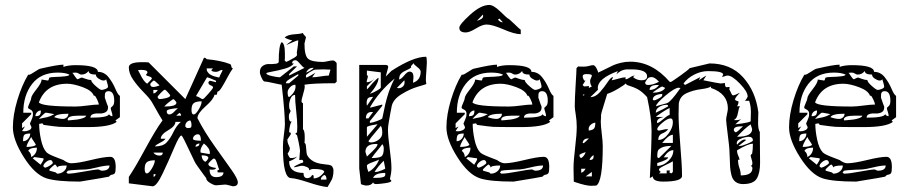

<svg xmlns="http://www.w3.org/2000/svg" viewBox="-20 -733 3667 775"><path d="M32 -219Q32 -269 50 -329Q68 -389 94 -432Q95 -431 96 -431Q102 -431 120.5 -443.5Q139 -456 144 -456Q213 -472 236 -472V-463Q256 -470 285 -470Q375 -470 375 -443Q401 -443 418 -421.5Q435 -400 445.5 -375Q456 -350 464 -346V-260L446 -247L451 -241Q424 -220 333 -220Q237 -220 220.5 -221Q204 -222 155 -229Q154 -235 149 -235Q148 -235 144 -234Q140 -233 138 -233Q138 -204 145.5 -169Q153 -134 168 -118Q176 -110 205 -99Q234 -88 236 -87Q254 -74 267 -74Q293 -74 346.5 -87Q400 -100 425 -100Q447 -100 447 -59Q447 -39 443.5 -34Q440 -29 432.5 -28Q425 -27 420 -20Q414 -18 303 0Q209 0 168 -13Q121 -28 76.5 -98Q32 -168 32 -219ZM180 -44Q202 -38 205 -37Q210 -32 211 -32Q226 -32 237.5 -41.5Q249 -51 249 -65Q211 -65 211 -56Q211 -59 207.5 -64Q204 -69 202 -69Q200 -69 189.5 -59.5Q179 -50 179 -47Q180 -45 180 -44ZM248 -37Q253 -32 254 -32Q274 -32 319 -40.5Q364 -49 378 -49L384 -46L390 -44Q422 -44 422 -65Q403 -65 372.5 -57.5Q342 -50 328 -49Q318 -49 300 -48Q282 -47 268 -46L254 -44ZM155 -62Q155 -61 158 -58.5Q161 -56 162 -56Q171 -58 182 -65Q193 -72 193 -75Q193 -79 191 -82Q189 -85 187 -86Q185 -87 184 -87Q175 -87 165 -78.5Q155 -70 155 -62ZM112 -94 144 -68Q156 -86 156 -91L155 -94L119 -99ZM94 -124Q106 -115 106 -99Q129 -111 129 -137Q100 -137 94 -124ZM106 -180Q87 -150 87 -140Q116 -140 125 -148Q122 -155 115 -164.5Q108 -174 106 -180ZM102 -194Q83 -194 78 -188.5Q73 -183 73 -163Q85 -163 93.5 -172.5Q102 -182 102 -194ZM81 -223 69 -204Q70 -204 74 -203.5Q78 -203 79 -203Q88 -203 97.5 -207.5Q107 -212 107 -220Q107 -221 104 -226.5Q101 -232 101 -235Q103 -240 106.5 -247.5Q110 -255 111.5 -260.5Q113 -266 113 -274Q113 -286 103 -290.5Q93 -295 93 -299Q93 -303 99.5 -317.5Q106 -332 106 -337Q106 -346 127 -372.5Q148 -399 148 -412Q150 -412 160 -410Q170 -408 173 -408Q176 -408 177 -413.5Q178 -419 180 -420Q185 -422 205 -422.5Q225 -423 242.5 -425Q260 -427 260 -432Q243 -440 213 -440Q145 -440 109.5 -394Q74 -348 74 -278H106V-272L69 -235V-216ZM300 -266H294Q253 -266 253 -250L254 -249Q254 -248 254 -247L267 -248Q280 -249 291.5 -250.5Q303 -252 314.5 -256Q326 -260 328 -266ZM164 -278Q162 -278 151.5 -268Q141 -258 137 -253Q145 -255 155 -257Q165 -259 170 -260Q175 -261 182.5 -264Q190 -267 199 -272Q197 -273 168 -278ZM199 -260Q219 -253 234 -253Q243 -253 249.5 -259Q256 -265 256 -274Q206 -274 199 -260ZM416 -299Q416 -285 405 -279.5Q394 -274 380.5 -275Q367 -276 356 -272.5Q345 -269 345 -258Q415 -258 420 -272Q425 -264 434 -264Q434 -272 430.5 -282Q427 -292 427 -296Q427 -299 434 -304.5Q441 -310 441 -326Q441 -365 418 -365Q411 -365 407.5 -361.5Q404 -358 403.5 -353.5Q403 -349 403 -339Q414 -306 416 -303ZM145 -287Q136 -287 129.5 -280Q123 -273 123 -264Q136 -264 140.5 -269Q145 -274 145 -287ZM137 -320Q146 -303 285 -303Q303 -303 332.5 -307Q362 -311 379 -311Q379 -316 372 -331.5Q365 -347 361 -347L359 -346Q352 -367 314.5 -381Q277 -395 251 -395Q165 -395 137 -320ZM348 -410Q348 -402 366 -386Q384 -370 390 -370Q396 -370 406 -374Q416 -378 416 -383Q416 -388 412 -401L408 -414Q408 -408 396 -408Q388 -409 377.5 -416Q367 -423 367 -432Q338 -432 338 -446Q337 -446 334 -442.5Q331 -439 324.5 -435.5Q318 -432 308 -432Q304 -432 298 -436Q292 -440 285 -440Q284 -440 278.5 -439.5Q273 -439 272 -439Q274 -438 281.5 -426Q289 -414 294 -413Q295 -413 301 -416.5Q307 -420 311 -420Q312 -420 325 -415Q338 -410 348 -410Z M500 -19Q524 -54 566 -131.5Q608 -209 636 -247Q633 -251 624 -266.5Q615 -282 605 -300Q595 -318 593 -321Q585 -335 559.5 -361Q534 -387 517 -412Q500 -437 500 -461Q500 -482 552 -482Q576 -482 580 -481L728 -333L803 -499Q805 -500 806 -500Q809 -500 815 -494Q870 -489 907 -475Q913 -473 913.5 -466Q914 -459 920 -457Q911 -445 898 -420.5Q885 -396 875 -380Q865 -364 860 -364Q857 -364 856.5 -357Q856 -350 852 -350Q849 -350 846 -351Q842 -332 809.5 -303.5Q777 -275 777 -256Q805 -201 847.5 -141.5Q890 -82 915 -46.5Q940 -11 940 3Q940 19 920 19Q919 19 906.5 15.5Q894 12 889 12Q857 15 852 15Q844 15 828 5.5Q812 -4 812 -15Q812 -14 801.5 -28.5Q791 -43 779.5 -59Q768 -75 766 -80Q763 -86 749.5 -114.5Q736 -143 725.5 -164.5Q715 -186 712 -186Q704 -186 682.5 -135Q661 -84 636.5 -32.5Q612 19 596 19L500 7ZM600 -30V-19Q608 -22 608 -30ZM826 -49Q826 -18 852 -18Q882 -18 882 -37H859Q859 -39 858 -41L857 -43Q857 -45 865 -49Q862 -54 858.5 -66Q855 -78 851.5 -85.5Q848 -93 843 -93Q840 -93 830.5 -83.5Q821 -74 821 -71Q821 -59 852 -55Q850 -48 836 -48Q834 -48 830.5 -48.5Q827 -49 826 -49ZM794 -106Q794 -88 808 -80Q812 -81 815 -85Q818 -89 819.5 -91.5Q821 -94 821 -95Q821 -106 794 -106ZM599 -117Q608 -105 624 -105Q637 -105 637 -117ZM789 -123 790 -117 826 -111Q826 -112 827 -114V-117Q827 -135 803 -154Q789 -136 789 -123ZM648 -173Q643 -165 626.5 -157Q610 -149 605 -142Q637 -142 652 -157.5Q667 -173 680 -200Q693 -227 710 -241H688Q688 -224 658.5 -207Q629 -190 629 -173ZM785 -154Q769 -152 769 -141Q785 -141 785 -154ZM759 -173Q759 -165 791 -165Q791 -191 779 -191Q771 -191 765 -185.5Q759 -180 759 -173ZM728 -225V-222Q734 -216 735 -216Q747 -216 750 -218Q753 -220 753 -228Q753 -240 748 -247Q739 -246 733.5 -239.5Q728 -233 728 -225ZM704 -277 691 -266H711Q711 -275 704 -277ZM653 -284Q653 -271 664 -271Q669 -271 675 -275Q681 -279 689 -288L698 -296H694Q687 -296 670 -293Q653 -290 653 -284ZM753 -289Q753 -271 762 -271Q770 -271 782 -291Q794 -311 794 -324Q772 -324 762.5 -317Q753 -310 753 -289ZM679 -333Q654 -316 643 -303Q692 -303 692 -318Q693 -318 691 -321.5Q689 -325 685.5 -328.5Q682 -332 679 -333ZM624 -333Q633 -333 650 -337Q667 -341 667 -348Q667 -350 657.5 -360.5Q648 -371 646 -371Q641 -371 628.5 -357.5Q616 -344 616 -342Q616 -340 618.5 -336.5Q621 -333 624 -333ZM771 -345Q781 -343 796 -333H799Q802 -333 821 -354.5Q840 -376 840 -380Q840 -385 830.5 -388.5Q821 -392 821 -401L826 -407Q831 -407 840.5 -404Q850 -401 852 -401V-407Q820 -421 817 -421L815 -420ZM599 -370V-356Q609 -356 617 -370ZM587 -392Q587 -382 599 -382Q608 -382 624 -388Q620 -393 614 -398Q608 -403 605 -406L601 -408Q599 -408 592.5 -401.5Q586 -395 586 -393Q586 -392 587 -392ZM537 -450 545 -435Q552 -420 559.5 -409.5Q567 -399 574 -395Q593 -414 593 -415Q593 -422 582 -424.5Q571 -427 569 -431Q575 -437 575 -441Q575 -451 550 -451Q549 -451 543.5 -450.5Q538 -450 537 -450ZM814 -457Q814 -453 815 -449Q816 -445 818.5 -442Q821 -439 823 -436.5Q825 -434 829 -432Q833 -430 835.5 -428.5Q838 -427 843 -425.5Q848 -424 850 -423.5Q852 -423 858 -421.5Q864 -420 865 -420Q866 -425 872 -436Q878 -447 878 -449L877 -451Q872 -451 865.5 -447Q859 -443 852 -443Q835 -443 833 -450L840 -457ZM564 -51Q564 -33 573 -33Q581 -33 593 -53Q605 -73 605 -86Q583 -86 573.5 -79Q564 -72 564 -51Z M1155 -14Q1122 -14 1122 -141Q1122 -160 1126 -190Q1130 -220 1130 -230Q1130 -278 1117 -391Q1109 -392 1082.5 -398Q1056 -404 1048 -404Q1043 -404 1036 -418.5Q1029 -433 1029 -442Q1029 -459 1040.5 -467Q1052 -475 1066 -474.5Q1080 -474 1092 -475.5Q1104 -477 1105 -483Q1105 -551 1117 -563Q1130 -558 1130 -516Q1130 -508 1130 -498L1129 -489L1135 -483L1146 -488Q1158 -494 1168.5 -500.5Q1179 -507 1179 -512Q1179 -513 1178.5 -516Q1178 -519 1178 -521V-520Q1184 -557 1184 -570H1182Q1178 -570 1157 -560.5Q1136 -551 1135 -551Q1140 -556 1160 -570Q1140 -574 1129 -582Q1142 -593 1167.5 -594.5Q1193 -596 1203 -600Q1203 -596 1209 -590.5Q1215 -585 1215 -582Q1215 -581 1212 -570Q1209 -559 1209 -557Q1209 -508 1224 -495.5Q1239 -483 1283 -483Q1290 -483 1303 -486Q1316 -489 1325 -489Q1328 -489 1333.5 -484.5Q1339 -480 1339 -477V-403L1332 -397Q1242 -397 1209 -391Q1209 -390 1209.5 -387.5Q1210 -385 1210 -384Q1210 -374 1203.5 -353Q1197 -332 1197 -323Q1197 -321 1199.5 -318.5Q1202 -316 1203 -316V-212Q1210 -205 1210 -181Q1210 -176 1210 -170Q1210 -164 1209.5 -160.5Q1209 -157 1209 -156Q1214 -155 1215 -142.5Q1216 -130 1217.5 -115.5Q1219 -101 1237 -87Q1255 -73 1289 -70L1296 -69Q1304 -68 1306 -68Q1308 -68 1313.5 -66Q1319 -64 1320.5 -61.5Q1322 -59 1324 -55Q1326 -51 1326 -45Q1326 -32 1324 -23Q1322 -14 1320 -9.5Q1318 -5 1312 5Q1306 15 1302 22Q1276 20 1226 3.5Q1176 -13 1155 -14ZM1289 -27Q1275 -19 1275 -8H1298Q1298 -24 1289 -27ZM1205 -35Q1205 -14 1220 -14Q1234 -14 1240 -27Q1241 -27 1243 -25.5Q1245 -24 1246 -24V-13Q1270 -13 1289 -39Q1287 -51 1246 -51Q1236 -51 1227 -45Q1228 -46 1228 -49Q1228 -55 1217 -59.5Q1206 -64 1200 -64Q1194 -64 1183.5 -61Q1173 -58 1166 -58Q1167 -61 1176.5 -66Q1186 -71 1194 -74L1203 -77L1204 -79Q1204 -88 1197 -88Q1196 -88 1193 -87.5Q1190 -87 1188 -87Q1188 -90 1189.5 -106.5Q1191 -123 1191 -125Q1190 -137 1185 -161Q1180 -185 1179 -187L1172 -193L1179 -199Q1179 -200 1179.5 -209Q1180 -218 1180 -222Q1180 -244 1175.5 -285.5Q1171 -327 1171 -350Q1159 -350 1153 -335.5Q1147 -321 1147 -307Q1147 -295 1150 -291Q1153 -287 1153 -286Q1153 -282 1149.5 -277Q1146 -272 1146 -263Q1146 -242 1156 -242Q1158 -242 1160 -243Q1155 -243 1151 -227.5Q1147 -212 1147 -199Q1154 -199 1154 -194Q1154 -190 1147 -180.5Q1140 -171 1140 -170Q1140 -158 1145 -148Q1150 -138 1150 -134Q1150 -126 1141 -113Q1148 -95 1153 -95Q1171 -95 1179 -101Q1175 -95 1163.5 -89Q1152 -83 1147 -82Q1147 -35 1205 -35ZM1141 -361Q1141 -342 1147 -341Q1173 -361 1173 -384L1172 -391Q1160 -391 1150.5 -380.5Q1141 -370 1141 -361ZM1184 -434Q1179 -431 1164.5 -423Q1150 -415 1142 -409Q1134 -403 1134 -397H1147L1184 -428ZM1055 -437Q1055 -431 1077.5 -426Q1100 -421 1110 -421L1166 -465H1179L1147 -434V-428L1209 -459Q1202 -462 1190.5 -476Q1179 -490 1173 -490Q1159 -490 1159 -477H1166Q1158 -464 1130 -456Q1102 -448 1078.5 -444Q1055 -440 1055 -437ZM1284 -453 1253 -452Q1245 -451 1230 -441.5Q1215 -432 1215 -428V-420Q1220 -420 1235.5 -429Q1251 -438 1253 -440L1240 -421Q1252 -421 1274 -424.5Q1296 -428 1307 -428L1314 -452Q1311 -452 1298.5 -452.5Q1286 -453 1284 -453ZM1240 -459Q1226 -459 1215 -440Q1220 -441 1231.5 -447.5Q1243 -454 1246 -459Z M1430 -53V-471H1535Q1547 -471 1547 -463Q1547 -460 1542 -443Q1537 -426 1537 -424L1560 -447Q1648 -504 1700 -504Q1703 -500 1703 -480Q1703 -470 1701 -446.5Q1699 -423 1699 -410Q1699 -404 1701 -394Q1701 -393 1668 -383.5Q1635 -374 1599.5 -352Q1564 -330 1560 -299Q1559 -294 1555.5 -275.5Q1552 -257 1549 -238.5Q1546 -220 1546 -209Q1546 -184 1553 -132.5Q1560 -81 1560 -54Q1560 -36 1554 -10L1560 -3Q1559 3 1534 6.5Q1509 10 1498 10Q1488 10 1486 3Q1479 16 1458 16Q1455 16 1446 13.5Q1437 11 1437 10ZM1535 -35Q1494 -35 1486 -15H1499Q1535 -15 1535 -27ZM1461 -64Q1461 -54 1467 -39Q1481 -46 1493 -60Q1505 -74 1510 -89Q1505 -86 1491 -81Q1477 -76 1469 -72Q1461 -68 1461 -64ZM1529 -84Q1506 -62 1492 -39H1499Q1504 -39 1519.5 -45Q1535 -51 1535 -53ZM1523 -151Q1517 -142 1502 -124Q1487 -106 1480 -95Q1509 -95 1519 -101.5Q1529 -108 1529 -133Q1529 -145 1523 -151ZM1455 -120Q1455 -119 1461 -101Q1464 -104 1471.5 -111Q1479 -118 1483.5 -122.5Q1488 -127 1493.5 -133Q1499 -139 1501.5 -143.5Q1504 -148 1504 -151Q1500 -152 1499 -152Q1455 -152 1455 -120ZM1467 -163Q1471 -158 1477 -158Q1494 -158 1508.5 -169Q1523 -180 1523 -196Q1523 -218 1517 -225Q1516 -223 1496.5 -200.5Q1477 -178 1467 -163ZM1501 -231Q1461 -225 1461 -219V-181L1504 -231ZM1473 -244V-237Q1485 -238 1502 -244.5Q1519 -251 1523 -255Q1525 -263 1529 -283Q1533 -303 1535 -311.5Q1537 -320 1541.5 -336.5Q1546 -353 1550 -364Q1554 -375 1560 -389Q1566 -403 1573 -416Q1509 -363 1473 -299H1477Q1513 -308 1523 -311V-306ZM1480 -281Q1457 -281 1457 -255H1467L1486 -281ZM1486 -342Q1470 -342 1465 -336Q1460 -330 1460 -317Q1460 -316 1460.5 -311.5Q1461 -307 1461 -306ZM1508 -419Q1508 -394 1473 -354Q1487 -359 1502 -367.5Q1517 -376 1517 -380V-441L1461 -448V-428H1465Q1465 -421 1462.5 -414Q1460 -407 1460 -401Q1477 -401 1492 -416L1461 -385V-372L1469 -380Q1476 -389 1483.5 -397Q1491 -405 1498.5 -412Q1506 -419 1508 -419ZM1612 -409 1582 -378Q1587 -377 1588 -377Q1599 -377 1606 -383.5Q1613 -390 1613 -400V-404Q1612 -408 1612 -409ZM1633 -444Q1649 -444 1649 -422Q1649 -418 1648 -410Q1647 -402 1647 -399Q1678 -409 1678 -444Q1678 -452 1664 -462.5Q1650 -473 1650 -477Q1650 -478 1652 -480Q1639 -467 1639 -466Q1639 -465 1639 -463L1640 -461Q1634 -455 1620.5 -449.5Q1607 -444 1599 -436Q1591 -428 1591 -412Q1600 -414 1612 -429Q1624 -444 1633 -444Z M1782 -219Q1782 -269 1800 -329Q1818 -389 1844 -432Q1845 -431 1846 -431Q1852 -431 1870.5 -443.5Q1889 -456 1894 -456Q1963 -472 1986 -472V-463Q2006 -470 2035 -470Q2125 -470 2125 -443Q2151 -443 2168 -421.5Q2185 -400 2195.5 -375Q2206 -350 2214 -346V-260L2196 -247L2201 -241Q2174 -220 2083 -220Q1987 -220 1970.5 -221Q1954 -222 1905 -229Q1904 -235 1899 -235Q1898 -235 1894 -234Q1890 -233 1888 -233Q1888 -204 1895.5 -169Q1903 -134 1918 -118Q1926 -110 1955 -99Q1984 -88 1986 -87Q2004 -74 2017 -74Q2043 -74 2096.5 -87Q2150 -100 2175 -100Q2197 -100 2197 -59Q2197 -39 2193.5 -34Q2190 -29 2182.5 -28Q2175 -27 2170 -20Q2164 -18 2053 0Q1959 0 1918 -13Q1871 -28 1826.5 -98Q1782 -168 1782 -219ZM1930 -44Q1952 -38 1955 -37Q1960 -32 1961 -32Q1976 -32 1987.5 -41.5Q1999 -51 1999 -65Q1961 -65 1961 -56Q1961 -59 1957.5 -64Q1954 -69 1952 -69Q1950 -69 1939.5 -59.5Q1929 -50 1929 -47Q1930 -45 1930 -44ZM1998 -37Q2003 -32 2004 -32Q2024 -32 2069 -40.5Q2114 -49 2128 -49L2134 -46L2140 -44Q2172 -44 2172 -65Q2153 -65 2122.5 -57.5Q2092 -50 2078 -49Q2068 -49 2050 -48Q2032 -47 2018 -46L2004 -44ZM1905 -62Q1905 -61 1908 -58.5Q1911 -56 1912 -56Q1921 -58 1932 -65Q1943 -72 1943 -75Q1943 -79 1941 -82Q1939 -85 1937 -86Q1935 -87 1934 -87Q1925 -87 1915 -78.5Q1905 -70 1905 -62ZM1862 -94 1894 -68Q1906 -86 1906 -91L1905 -94L1869 -99ZM1844 -124Q1856 -115 1856 -99Q1879 -111 1879 -137Q1850 -137 1844 -124ZM1856 -180Q1837 -150 1837 -140Q1866 -140 1875 -148Q1872 -155 1865 -164.5Q1858 -174 1856 -180ZM1852 -194Q1833 -194 1828 -188.5Q1823 -183 1823 -163Q1835 -163 1843.5 -172.5Q1852 -182 1852 -194ZM1831 -223 1819 -204Q1820 -204 1824 -203.5Q1828 -203 1829 -203Q1838 -203 1847.5 -207.5Q1857 -212 1857 -220Q1857 -221 1854 -226.5Q1851 -232 1851 -235Q1853 -240 1856.5 -247.5Q1860 -255 1861.5 -260.5Q1863 -266 1863 -274Q1863 -286 1853 -290.5Q1843 -295 1843 -299Q1843 -303 1849.5 -317.5Q1856 -332 1856 -337Q1856 -346 1877 -372.5Q1898 -399 1898 -412Q1900 -412 1910 -410Q1920 -408 1923 -408Q1926 -408 1927 -413.5Q1928 -419 1930 -420Q1935 -422 1955 -422.5Q1975 -423 1992.5 -425Q2010 -427 2010 -432Q1993 -440 1963 -440Q1895 -440 1859.5 -394Q1824 -348 1824 -278H1856V-272L1819 -235V-216ZM2050 -266H2044Q2003 -266 2003 -250L2004 -249Q2004 -248 2004 -247L2017 -248Q2030 -249 2041.5 -250.5Q2053 -252 2064.5 -256Q2076 -260 2078 -266ZM1914 -278Q1912 -278 1901.5 -268Q1891 -258 1887 -253Q1895 -255 1905 -257Q1915 -259 1920 -260Q1925 -261 1932.5 -264Q1940 -267 1949 -272Q1947 -273 1918 -278ZM1949 -260Q1969 -253 1984 -253Q1993 -253 1999.5 -259Q2006 -265 2006 -274Q1956 -274 1949 -260ZM2166 -299Q2166 -285 2155 -279.5Q2144 -274 2130.5 -275Q2117 -276 2106 -272.5Q2095 -269 2095 -258Q2165 -258 2170 -272Q2175 -264 2184 -264Q2184 -272 2180.5 -282Q2177 -292 2177 -296Q2177 -299 2184 -304.5Q2191 -310 2191 -326Q2191 -365 2168 -365Q2161 -365 2157.5 -361.5Q2154 -358 2153.5 -353.5Q2153 -349 2153 -339Q2164 -306 2166 -303ZM1895 -287Q1886 -287 1879.5 -280Q1873 -273 1873 -264Q1886 -264 1890.5 -269Q1895 -274 1895 -287ZM1887 -320Q1896 -303 2035 -303Q2053 -303 2082.5 -307Q2112 -311 2129 -311Q2129 -316 2122 -331.5Q2115 -347 2111 -347L2109 -346Q2102 -367 2064.5 -381Q2027 -395 2001 -395Q1915 -395 1887 -320ZM2098 -410Q2098 -402 2116 -386Q2134 -370 2140 -370Q2146 -370 2156 -374Q2166 -378 2166 -383Q2166 -388 2162 -401L2158 -414Q2158 -408 2146 -408Q2138 -409 2127.5 -416Q2117 -423 2117 -432Q2088 -432 2088 -446Q2087 -446 2084 -442.5Q2081 -439 2074.5 -435.5Q2068 -432 2058 -432Q2054 -432 2048 -436Q2042 -440 2035 -440Q2034 -440 2028.5 -439.5Q2023 -439 2022 -439Q2024 -438 2031.5 -426Q2039 -414 2044 -413Q2045 -413 2051 -416.5Q2057 -420 2061 -420Q2062 -420 2075 -415Q2088 -410 2098 -410ZM1944 -634Q1927 -634 1901 -618Q1875 -602 1860 -602Q1834 -602 1834 -621Q1834 -634 1877.5 -673.5Q1921 -713 1955 -713Q1972 -713 1999.5 -686.5Q2027 -660 2028 -660Q2034 -658 2056.5 -636Q2079 -614 2082 -613V-595Q2057 -595 2012 -614.5Q1967 -634 1944 -634ZM1990 -654Q1998 -643 2010 -643L1996 -658ZM1929 -674 1905 -649Q1930 -656 1930 -668V-671Z M2296 -1Q2296 -6 2295.5 -28.5Q2295 -51 2295 -55Q2295 -83 2301.5 -137.5Q2308 -192 2308 -221Q2308 -246 2304 -270Q2300 -294 2300 -304Q2300 -335 2303.5 -390.5Q2307 -446 2307 -458L2314 -465Q2316 -464 2335 -464Q2348 -464 2358 -467Q2368 -470 2374 -470Q2381 -470 2387.5 -458Q2394 -446 2394 -440Q2406 -445 2426.5 -455.5Q2447 -466 2457.5 -470.5Q2468 -475 2486 -479.5Q2504 -484 2524 -484Q2613 -484 2683 -403Q2684 -403 2685 -402.5Q2686 -402 2687 -402Q2690 -402 2725 -427Q2760 -452 2764 -458Q2777 -461 2844 -477Q2929 -477 2979.5 -421Q3030 -365 3041 -280Q3041 -277 3040.5 -262Q3040 -247 3040 -237Q3040 -211 3047 -200Q3047 -173 3047.5 -131.5Q3048 -90 3048 -76Q3048 -34 3034.5 -12Q3021 10 2979 10Q2961 10 2949 1Q2937 -8 2932.5 -26Q2928 -44 2927 -59.5Q2926 -75 2925.5 -98.5Q2925 -122 2924 -132Q2924 -138 2917.5 -190Q2911 -242 2911 -249Q2911 -257 2914.5 -272.5Q2918 -288 2918 -295Q2918 -355 2850 -378V-384Q2841 -377 2809.5 -373Q2778 -369 2751.5 -357Q2725 -345 2720 -316Q2720 -312 2719.5 -293Q2719 -274 2719 -271Q2719 -229 2726 -146.5Q2733 -64 2733 -23Q2733 0 2657 0Q2615 0 2615 -21L2603 -14Q2610 -147 2610 -205Q2610 -258 2592 -341Q2573 -362 2556.5 -371.5Q2540 -381 2511 -390L2505 -396Q2502 -391 2476 -375.5Q2450 -360 2431 -354Q2431 -352 2419 -315Q2407 -278 2406 -268V-258Q2405 -247 2405 -243Q2405 -226 2409 -193.5Q2413 -161 2413 -144Q2413 0 2387 16Q2386 16 2377 16.5Q2368 17 2366 17Q2346 17 2304 3Q2294 0 2296 -1ZM2369 -39 2344 -21H2369ZM2959 -88Q2959 -71 2964.5 -55.5Q2970 -40 2970 -25Q3017 -25 3017 -54Q3017 -61 3010 -63Q3017 -65 3017 -75Q3017 -80 3013.5 -91Q3010 -102 3010 -107L3016 -113Q3019 -128 3019 -153Q2999 -153 2955 -126Q2955 -115 2960 -104.5Q2965 -94 2965 -88ZM2647 -39 2640 -33H2671V-45H2684Q2684 -43 2683 -40L2682 -38Q2682 -36 2690 -33L2696 -39V-82Q2686 -76 2670 -68.5Q2654 -61 2647 -56.5Q2640 -52 2640 -49Q2640 -44 2647 -39ZM2326 -52V-36Q2334 -36 2344 -52ZM2633 -75V-63Q2658 -64 2678 -83.5Q2698 -103 2698 -127Q2678 -127 2659 -98H2677Q2677 -88 2633 -75ZM2375 -107Q2360 -95 2360 -87Q2376 -87 2376 -100Q2376 -101 2376 -104ZM2319 -107Q2319 -97 2326 -95Q2339 -103 2344 -119Q2319 -111 2319 -107ZM2633 -103Q2633 -95 2640 -95L2690 -144Q2665 -144 2651.5 -137.5Q2638 -131 2635.5 -124Q2633 -117 2633 -103ZM2992 -168 2961 -144H2967Q2976 -144 2997.5 -153Q3019 -162 3019 -166Q3019 -181 3001 -181Q2998 -181 2988 -179Q2978 -177 2966 -171Q2954 -165 2954 -156V-153Q2955 -150 2955 -149Q2974 -170 2986 -170L2989 -169ZM2354 -174Q2334 -174 2332 -156L2335 -155Q2338 -155 2357 -174ZM2696 -189Q2679 -189 2653 -156H2696ZM2677 -212Q2670 -201 2653.5 -194.5Q2637 -188 2637 -168Q2659 -168 2677.5 -192.5Q2696 -217 2696 -239Q2696 -255 2687 -255Q2674 -255 2653.5 -237.5Q2633 -220 2633 -212Q2633 -206 2640 -206Q2644 -206 2655 -209Q2666 -212 2677 -212ZM3010 -231Q2987 -216 2955 -181Q3016 -181 3016 -212Q3016 -213 3010 -231ZM2942 -209Q2942 -205 2945 -202Q2948 -199 2950 -199Q2955 -199 2979 -223H2973Q2942 -223 2942 -209ZM2383 -238Q2373 -237 2364.5 -229.5Q2356 -222 2356 -212L2357 -206Q2373 -208 2378 -214.5Q2383 -221 2383 -238ZM2973 -254 2948 -231Q2949 -231 2974 -234.5Q2999 -238 3010 -243Q3010 -250 3010.5 -262Q3011 -274 3011 -281Q3011 -305 3004 -326H2986Q2989 -327 2993.5 -334.5Q2998 -342 2998 -343Q2998 -363 2966.5 -395.5Q2935 -428 2917 -428Q2912 -428 2906 -425.5Q2900 -423 2894 -423Q2894 -424 2896.5 -427Q2899 -430 2899 -432Q2899 -446 2838 -446Q2810 -446 2782.5 -432Q2755 -418 2739 -396L2745 -390L2807 -422L2801 -409Q2821 -423 2831 -428L2819 -409Q2884 -396 2889 -396Q2891 -396 2898 -397Q2905 -398 2906 -398Q2906 -381 2913 -381Q2914 -381 2918 -381.5Q2922 -382 2925 -382Q2924 -373 2924 -371Q2926 -369 2928.5 -363Q2931 -357 2933.5 -352.5Q2936 -348 2939 -348Q2945 -348 2967 -359Q2947 -339 2947 -332Q2947 -328 2954 -326Q2961 -324 2961 -323Q2961 -313 2955 -304H2967Q2962 -298 2958.5 -276.5Q2955 -255 2943 -249L2946 -248Q2949 -248 2952 -248Q2965 -248 2973 -254ZM2659 -261Q2632 -255 2632 -241Q2632 -238 2633 -236Q2641 -238 2659 -253.5Q2677 -269 2683 -269V-297Q2671 -292 2649.5 -277.5Q2628 -263 2628 -261ZM2671 -310Q2655 -310 2641 -301.5Q2627 -293 2627 -278Q2663 -295 2677 -304Q2677 -310 2671 -310ZM2720 -379Q2704 -379 2666 -347Q2628 -315 2628 -304Q2643 -309 2658 -312.5Q2673 -316 2678 -319.5Q2683 -323 2694 -335Q2705 -347 2727 -378H2724Q2721 -379 2720 -379ZM2653 -354Q2615 -351 2615 -331Q2615 -328 2622 -328Q2625 -328 2639 -335.5Q2653 -343 2653 -348ZM2394 -371 2363 -341Q2384 -341 2402 -361.5Q2420 -382 2433 -402Q2446 -422 2455 -422L2449 -409Q2457 -410 2476 -415.5Q2495 -421 2505 -421V-413Q2512 -413 2523 -420.5Q2534 -428 2542 -428L2535 -422Q2550 -409 2570 -409Q2592 -409 2592 -425Q2592 -453 2528 -453Q2515 -453 2510.5 -453Q2506 -453 2498 -451Q2490 -449 2483.5 -445Q2477 -441 2468 -433L2474 -446Q2393 -416 2393 -378Q2393 -373 2394 -371ZM2338 -354 2332 -348H2338ZM2653 -384Q2650 -384 2632.5 -372.5Q2615 -361 2615 -359Q2653 -359 2665 -378ZM2633 -390Q2602 -390 2602 -370Q2626 -370 2640 -390ZM2357 -386V-378L2369 -384Q2362 -392 2362 -407Q2362 -411 2365.5 -418Q2369 -425 2369 -428Q2369 -434 2347 -434Q2332 -434 2332 -425Q2332 -420 2335 -413.5Q2338 -407 2341 -407Q2342 -407 2344 -409L2332 -390Q2332 -389 2335 -386.5Q2338 -384 2340 -384Q2343 -384 2349.5 -385Q2356 -386 2357 -386ZM2584 -400Q2584 -390 2596 -390Q2616 -390 2640 -403Q2623 -422 2610 -422Q2606 -422 2603 -421Q2600 -420 2598.5 -419.5Q2597 -419 2594.5 -416Q2592 -413 2591 -412Q2590 -411 2587.5 -406Q2585 -401 2584 -400Z M3165 -219Q3165 -269 3183 -329Q3201 -389 3227 -432Q3228 -431 3229 -431Q3235 -431 3253.5 -443.5Q3272 -456 3277 -456Q3346 -472 3369 -472V-463Q3389 -470 3418 -470Q3508 -470 3508 -443Q3534 -443 3551 -421.5Q3568 -400 3578.5 -375Q3589 -350 3597 -346V-260L3579 -247L3584 -241Q3557 -220 3466 -220Q3370 -220 3353.5 -221Q3337 -222 3288 -229Q3287 -235 3282 -235Q3281 -235 3277 -234Q3273 -233 3271 -233Q3271 -204 3278.5 -169Q3286 -134 3301 -118Q3309 -110 3338 -99Q3367 -88 3369 -87Q3387 -74 3400 -74Q3426 -74 3479.5 -87Q3533 -100 3558 -100Q3580 -100 3580 -59Q3580 -39 3576.5 -34Q3573 -29 3565.5 -28Q3558 -27 3553 -20Q3547 -18 3436 0Q3342 0 3301 -13Q3254 -28 3209.5 -98Q3165 -168 3165 -219ZM3313 -44Q3335 -38 3338 -37Q3343 -32 3344 -32Q3359 -32 3370.5 -41.5Q3382 -51 3382 -65Q3344 -65 3344 -56Q3344 -59 3340.5 -64Q3337 -69 3335 -69Q3333 -69 3322.5 -59.5Q3312 -50 3312 -47Q3313 -45 3313 -44ZM3381 -37Q3386 -32 3387 -32Q3407 -32 3452 -40.5Q3497 -49 3511 -49L3517 -46L3523 -44Q3555 -44 3555 -65Q3536 -65 3505.5 -57.5Q3475 -50 3461 -49Q3451 -49 3433 -48Q3415 -47 3401 -46L3387 -44ZM3288 -62Q3288 -61 3291 -58.5Q3294 -56 3295 -56Q3304 -58 3315 -65Q3326 -72 3326 -75Q3326 -79 3324 -82Q3322 -85 3320 -86Q3318 -87 3317 -87Q3308 -87 3298 -78.5Q3288 -70 3288 -62ZM3245 -94 3277 -68Q3289 -86 3289 -91L3288 -94L3252 -99ZM3227 -124Q3239 -115 3239 -99Q3262 -111 3262 -137Q3233 -137 3227 -124ZM3239 -180Q3220 -150 3220 -140Q3249 -140 3258 -148Q3255 -155 3248 -164.5Q3241 -174 3239 -180ZM3235 -194Q3216 -194 3211 -188.5Q3206 -183 3206 -163Q3218 -163 3226.5 -172.5Q3235 -182 3235 -194ZM3214 -223 3202 -204Q3203 -204 3207 -203.5Q3211 -203 3212 -203Q3221 -203 3230.5 -207.5Q3240 -212 3240 -220Q3240 -221 3237 -226.5Q3234 -232 3234 -235Q3236 -240 3239.5 -247.5Q3243 -255 3244.5 -260.5Q3246 -266 3246 -274Q3246 -286 3236 -290.5Q3226 -295 3226 -299Q3226 -303 3232.5 -317.5Q3239 -332 3239 -337Q3239 -346 3260 -372.5Q3281 -399 3281 -412Q3283 -412 3293 -410Q3303 -408 3306 -408Q3309 -408 3310 -413.5Q3311 -419 3313 -420Q3318 -422 3338 -422.5Q3358 -423 3375.5 -425Q3393 -427 3393 -432Q3376 -440 3346 -440Q3278 -440 3242.5 -394Q3207 -348 3207 -278H3239V-272L3202 -235V-216ZM3433 -266H3427Q3386 -266 3386 -250L3387 -249Q3387 -248 3387 -247L3400 -248Q3413 -249 3424.5 -250.5Q3436 -252 3447.5 -256Q3459 -260 3461 -266ZM3297 -278Q3295 -278 3284.5 -268Q3274 -258 3270 -253Q3278 -255 3288 -257Q3298 -259 3303 -260Q3308 -261 3315.5 -264Q3323 -267 3332 -272Q3330 -273 3301 -278ZM3332 -260Q3352 -253 3367 -253Q3376 -253 3382.5 -259Q3389 -265 3389 -274Q3339 -274 3332 -260ZM3549 -299Q3549 -285 3538 -279.5Q3527 -274 3513.5 -275Q3500 -276 3489 -272.5Q3478 -269 3478 -258Q3548 -258 3553 -272Q3558 -264 3567 -264Q3567 -272 3563.5 -282Q3560 -292 3560 -296Q3560 -299 3567 -304.5Q3574 -310 3574 -326Q3574 -365 3551 -365Q3544 -365 3540.5 -361.5Q3537 -358 3536.5 -353.5Q3536 -349 3536 -339Q3547 -306 3549 -303ZM3278 -287Q3269 -287 3262.5 -280Q3256 -273 3256 -264Q3269 -264 3273.5 -269Q3278 -274 3278 -287ZM3270 -320Q3279 -303 3418 -303Q3436 -303 3465.5 -307Q3495 -311 3512 -311Q3512 -316 3505 -331.5Q3498 -347 3494 -347L3492 -346Q3485 -367 3447.5 -381Q3410 -395 3384 -395Q3298 -395 3270 -320ZM3481 -410Q3481 -402 3499 -386Q3517 -370 3523 -370Q3529 -370 3539 -374Q3549 -378 3549 -383Q3549 -388 3545 -401L3541 -414Q3541 -408 3529 -408Q3521 -409 3510.5 -416Q3500 -423 3500 -432Q3471 -432 3471 -446Q3470 -446 3467 -442.5Q3464 -439 3457.5 -435.5Q3451 -432 3441 -432Q3437 -432 3431 -436Q3425 -440 3418 -440Q3417 -440 3411.5 -439.5Q3406 -439 3405 -439Q3407 -438 3414.5 -426Q3422 -414 3427 -413Q3428 -413 3434 -416.5Q3440 -420 3444 -420Q3445 -420 3458 -415Q3471 -410 3481 -410Z"/></svg>

Font: CabinSketch
Style: Regular
Weight: 400
Designer: Pablo Impallari
Foundry: Pablo Impallari. www.impallari.com Igino Marini. www.ikern.com
Version: Version 1.002